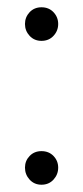

<svg xmlns="http://www.w3.org/2000/svg" viewBox="-20 -491 226 522"><path d="M92.8 -471.2Q112.8 -471.2 125.5 -457.8Q138.2 -444.3 138.2 -425.8Q138.2 -407.2 125.5 -393.6Q112.8 -379.9 92.8 -379.9Q73.2 -379.9 60.5 -393.6Q47.9 -407.2 47.9 -425.8Q47.9 -444.3 60.5 -457.8Q73.2 -471.2 92.8 -471.2ZM92.8 -80.1Q112.8 -80.1 125.5 -66.9Q138.2 -53.7 138.2 -35.2Q138.2 -16.6 125.5 -2.7Q112.8 11.2 92.8 11.2Q73.2 11.2 60.5 -2.7Q47.9 -16.6 47.9 -35.2Q47.9 -53.7 60.5 -66.9Q73.2 -80.1 92.8 -80.1Z"/></svg>

Font: Fira Sans Compressed Light
Style: Regular
Weight: 300
Width: 1
Designer: Carrois Corporate & Edenspiekermann AG
Foundry: Carrois Corporate GbR & Edenspiekermann AG
Version: Version 4.203;PS 004.203;hotconv 1.0.88;makeotf.lib2.5.64775